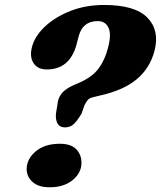

<svg xmlns="http://www.w3.org/2000/svg" viewBox="-20 -762 664 792"><path d="M217 -331Q219 -356 233.2 -375Q247.5 -394 280 -409L316 -425Q362 -446.5 387 -479.8Q412 -513 425.5 -564.5Q440.5 -620.5 427.5 -647.8Q414.5 -675 383.5 -675Q321.5 -675 305 -614L295 -576Q266.5 -475.5 173 -475.5Q135 -475.5 118 -502Q101 -528.5 112.5 -570.5Q124.5 -614 166 -653Q207.5 -692 270.5 -716.8Q333.5 -741.5 409.5 -741.5Q537 -741.5 588 -689.2Q639 -637 617.5 -553Q599 -481.5 544.8 -435.8Q490.5 -390 394.5 -368.5L368 -362Q349.5 -358.5 342 -349.5Q334.5 -340.5 328.5 -328L316.5 -293.5Q298 -262.5 283.5 -249.5Q269 -236.5 248 -236.5Q208 -236.5 210.5 -291.5ZM184.5 10.5Q138 10.5 113.8 -11.8Q89.5 -34 90 -66.5Q91 -107 127.8 -138Q164.5 -169 227 -169Q273.5 -169 295.2 -145.8Q317 -122.5 316 -87.5Q315 -48 279.2 -18.8Q243.5 10.5 184.5 10.5Z"/></svg>

Font: Fraunces 9pt S050
Style: Bold Italic
Weight: 700
Italic angle: -16°
Version: Version 1.000; ttfautohint (v1.8.3)